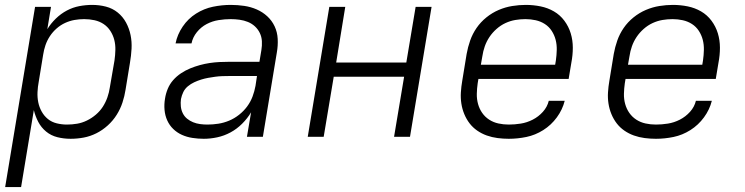

<svg xmlns="http://www.w3.org/2000/svg" viewBox="-20 -558 3040 783"><path d="M1 205 123 -530H188L173 -439Q187 -462 207.5 -482Q228 -502 252.5 -515Q277 -528 303.5 -533Q330 -538 356 -538Q385 -538 412 -531Q439 -524 460 -507Q481 -490 494 -466Q507 -442 512.5 -415Q518 -388 516.5 -359.5Q515 -331 510 -302L492 -192Q488 -166 479.5 -140Q471 -114 456 -90Q441 -66 419.5 -46.5Q398 -27 373 -14.5Q348 -2 321.5 3Q295 8 268 8Q240 8 214 1.5Q188 -5 168 -21.5Q148 -38 136 -61Q124 -84 118 -109L66 205ZM253 -50Q274 -50 294.5 -53.5Q315 -57 334.5 -66.5Q354 -76 371 -90.5Q388 -105 399.5 -123Q411 -141 418 -161Q425 -181 428 -202L447 -312Q450 -333 450.5 -354.5Q451 -376 446 -395.5Q441 -415 430 -432Q419 -449 402.5 -460Q386 -471 365.5 -475.5Q345 -480 323 -480Q323 -480 323 -480Q323 -480 323 -480Q303 -480 283.5 -476.5Q264 -473 245.5 -464.5Q227 -456 211 -442Q195 -428 183.5 -410.5Q172 -393 165.5 -374Q159 -355 156 -335L138 -225Q134 -204 133 -182.5Q132 -161 136 -141Q140 -121 150 -103Q160 -85 175.5 -72.5Q191 -60 211.5 -55Q232 -50 253 -50Z M811 8Q788 8 765 4.5Q742 1 722 -8Q702 -17 686.5 -32Q671 -47 662 -67Q653 -87 651 -110Q649 -133 653 -156Q656 -176 664 -195.5Q672 -215 686 -231Q700 -247 718 -259Q736 -271 755.5 -279Q775 -287 795 -292.5Q815 -298 835 -301Q855 -304 875 -305Q895 -306 915 -306H1038L1046 -354Q1049 -372 1048 -390Q1047 -408 1039.5 -423.5Q1032 -439 1019.5 -450.5Q1007 -462 991 -468.5Q975 -475 957 -477.5Q939 -480 921 -480Q897 -480 871.5 -476Q846 -472 823 -460Q800 -448 783 -427Q766 -406 761 -381H696Q703 -417 725 -449.5Q747 -482 779.5 -502.5Q812 -523 848.5 -530.5Q885 -538 921 -538Q949 -538 976 -534Q1003 -530 1027 -519.5Q1051 -509 1070 -491.5Q1089 -474 1100 -450.5Q1111 -427 1112.5 -399.5Q1114 -372 1109 -344L1052 0H987L1004 -100Q989 -75 967.5 -53.5Q946 -32 920 -18Q894 -4 866 2Q838 8 811 8ZM826 -50Q848 -50 870.5 -53.5Q893 -57 914.5 -66Q936 -75 955 -90Q974 -105 988 -124Q1002 -143 1010 -164.5Q1018 -186 1022 -208L1028 -248H915Q901 -248 886.5 -247.5Q872 -247 857.5 -245Q843 -243 829 -240.5Q815 -238 800.5 -233.5Q786 -229 772 -222.5Q758 -216 746 -206Q734 -196 727.5 -182.5Q721 -169 718 -154Q716 -139 717.5 -124Q719 -109 725.5 -96Q732 -83 743 -74Q754 -65 767.5 -59.5Q781 -54 796 -52Q811 -50 826 -50Z M1235 0 1323 -530H1388L1351 -303H1637L1675 -530H1740L1652 0H1587L1628 -245H1341L1300 0Z M2055 8Q2032 8 2009 5Q1986 2 1965 -5.5Q1944 -13 1926 -25.5Q1908 -38 1895 -55Q1882 -72 1873.5 -92.5Q1865 -113 1861.5 -135.5Q1858 -158 1859.5 -181.5Q1861 -205 1865 -228L1883 -338Q1888 -366 1897.5 -393Q1907 -420 1923.5 -444Q1940 -468 1963.5 -487Q1987 -506 2014 -517.5Q2041 -529 2069 -533.5Q2097 -538 2124 -538Q2155 -538 2184.5 -532Q2214 -526 2239 -511.5Q2264 -497 2281.5 -473.5Q2299 -450 2307.5 -422Q2316 -394 2316 -363.5Q2316 -333 2310 -302L2299 -236H1931L1928 -218Q1925 -197 1924.5 -175.5Q1924 -154 1929.5 -134Q1935 -114 1946.5 -97.5Q1958 -81 1975 -70Q1992 -59 2012.5 -54.5Q2033 -50 2055 -50Q2079 -50 2104 -54Q2129 -58 2152.5 -70Q2176 -82 2194 -102Q2212 -122 2218 -147H2283Q2274 -111 2251 -79.5Q2228 -48 2195.5 -27.5Q2163 -7 2127 0.5Q2091 8 2055 8ZM1941 -294H2244L2247 -312Q2250 -333 2250.5 -354.5Q2251 -376 2246 -395.5Q2241 -415 2230 -432Q2219 -449 2202 -460Q2185 -471 2164.5 -475.5Q2144 -480 2123 -480Q2102 -480 2081.5 -476.5Q2061 -473 2041.5 -464Q2022 -455 2005 -440Q1988 -425 1976 -407Q1964 -389 1957 -369Q1950 -349 1947 -328Z M2655 8Q2632 8 2609 5Q2586 2 2565 -5.5Q2544 -13 2526 -25.5Q2508 -38 2495 -55Q2482 -72 2473.5 -92.5Q2465 -113 2461.5 -135.5Q2458 -158 2459.5 -181.5Q2461 -205 2465 -228L2483 -338Q2488 -366 2497.5 -393Q2507 -420 2523.5 -444Q2540 -468 2563.5 -487Q2587 -506 2614 -517.5Q2641 -529 2669 -533.5Q2697 -538 2724 -538Q2755 -538 2784.5 -532Q2814 -526 2839 -511.5Q2864 -497 2881.5 -473.5Q2899 -450 2907.5 -422Q2916 -394 2916 -363.5Q2916 -333 2910 -302L2899 -236H2531L2528 -218Q2525 -197 2524.5 -175.5Q2524 -154 2529.5 -134Q2535 -114 2546.5 -97.5Q2558 -81 2575 -70Q2592 -59 2612.5 -54.5Q2633 -50 2655 -50Q2679 -50 2704 -54Q2729 -58 2752.5 -70Q2776 -82 2794 -102Q2812 -122 2818 -147H2883Q2874 -111 2851 -79.5Q2828 -48 2795.5 -27.5Q2763 -7 2727 0.5Q2691 8 2655 8ZM2541 -294H2844L2847 -312Q2850 -333 2850.5 -354.5Q2851 -376 2846 -395.5Q2841 -415 2830 -432Q2819 -449 2802 -460Q2785 -471 2764.5 -475.5Q2744 -480 2723 -480Q2702 -480 2681.5 -476.5Q2661 -473 2641.5 -464Q2622 -455 2605 -440Q2588 -425 2576 -407Q2564 -389 2557 -369Q2550 -349 2547 -328Z"/></svg>

Font: Iosevka Curly LtExObl
Style: Regular
Weight: 300
Width: 7
Italic angle: -9°
Monospace: yes
Designer: Belleve Invis
Foundry: Belleve Invis
Version: Version 11.1.0; ttfautohint (v1.8.3)